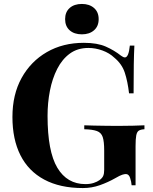

<svg xmlns="http://www.w3.org/2000/svg" viewBox="-20 -939 775 973"><path d="M405 -722Q473 -722 516 -703Q559 -684 593 -657Q605 -648 613 -648Q632 -648 638 -708H661Q659 -669 658 -613.5Q657 -558 657 -466H634Q627 -526 612.5 -570.5Q598 -615 559 -647Q535 -670 499.5 -683Q464 -696 428 -696Q373 -696 334 -667.5Q295 -639 270 -590Q245 -541 233 -479.5Q221 -418 221 -352Q221 -172 270.5 -89Q320 -6 413 -6Q437 -6 455 -12Q473 -18 484 -26Q498 -36 503 -47.5Q508 -59 508 -78V-176Q508 -222 500.5 -244.5Q493 -267 471 -275Q449 -283 407 -284V-304Q428 -303 457.5 -302.5Q487 -302 519 -301.5Q551 -301 578 -301Q620 -301 655 -302Q690 -303 712 -304V-284Q693 -283 683.5 -277Q674 -271 670.5 -253Q667 -235 667 -198V0H647Q646 -17 639.5 -37Q633 -57 618 -57Q611 -57 599.5 -53.5Q588 -50 564 -36Q527 -15 486 -0.5Q445 14 400 14Q284 14 204 -29Q124 -72 83.5 -152.5Q43 -233 43 -346Q43 -460 89.5 -544Q136 -628 217.5 -675Q299 -722 405 -722ZM395 -919Q433 -919 456.5 -898.5Q480 -878 480 -842Q480 -806 456.5 -785.5Q433 -765 395 -765Q356 -765 333 -785.5Q310 -806 310 -842Q310 -878 333 -898.5Q356 -919 395 -919Z"/></svg>

Font: Playfair Display
Style: Bold
Weight: 700
Designer: Claus Eggers Sørensen
Foundry: Claus Eggers Sørensen
Version: Version 1.203